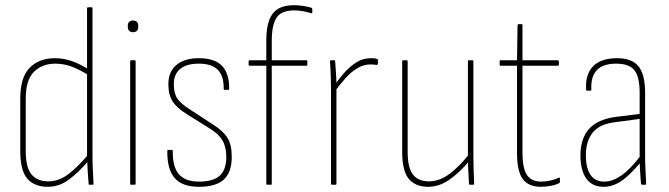

<svg xmlns="http://www.w3.org/2000/svg" viewBox="-20 -711 2575 739"><path d="M164 8Q112 8 85 -23.5Q58 -55 58 -129V-331Q58 -414 94.5 -450.5Q131 -487 191 -487Q226 -487 259 -475Q292 -463 324 -442L325 -419Q289 -442 257.5 -454Q226 -466 193 -466Q143 -466 111 -435Q79 -404 79 -330V-131Q79 -66 101.5 -39.5Q124 -13 166 -13Q208 -13 245.5 -42.5Q283 -72 320 -117V-91Q280 -45 243.5 -18.5Q207 8 164 8ZM324 0Q321 0 321 -4Q319 -29 317.5 -54Q316 -79 316 -99L315 -105V-679Q315 -683 319 -683H333Q336 -683 336 -679V-111Q336 -83 337.5 -56Q339 -29 340 -4Q341 0 337 0Z M485 0Q481 0 481 -4V-475Q481 -479 485 -479H499Q502 -479 502 -475V-4Q502 0 499 0ZM492 -587Q483 -587 477.5 -592Q472 -597 472 -606V-613Q472 -622 477.5 -627Q483 -632 492 -632Q501 -632 506.5 -627Q512 -622 512 -613V-606Q512 -597 506.5 -592Q501 -587 492 -587Z M746 8Q681 8 652 -26Q623 -60 624 -130Q624 -134 627 -134H643Q645 -134 645 -130Q644 -69 668.5 -40.5Q693 -12 746 -12Q801 -12 826 -35Q851 -58 851 -107Q851 -145 836.5 -170Q822 -195 788 -216L700 -271Q661 -295 644.5 -320.5Q628 -346 628 -387Q628 -435 659 -461Q690 -487 745 -487Q807 -487 835 -457Q863 -427 862 -369Q862 -365 858 -365H844Q843 -365 842 -366Q841 -367 841 -369Q842 -417 819 -441.5Q796 -466 745 -466Q699 -466 674 -446Q649 -426 649 -387Q649 -351 663 -331Q677 -311 712 -289L801 -231Q839 -207 855.5 -180.5Q872 -154 872 -107Q872 -48 841.5 -20Q811 8 746 8Z M1009 0Q1007 0 1006 -1Q1005 -2 1005 -4V-458H941Q937 -458 937 -462V-475Q937 -479 941 -479H1005V-555Q1005 -626 1029.5 -658.5Q1054 -691 1112 -691Q1130 -691 1148.5 -688Q1167 -685 1179 -681Q1182 -679 1182 -676V-663Q1182 -659 1178 -660Q1162 -665 1145.5 -668Q1129 -671 1113 -671Q1063 -671 1044.5 -643Q1026 -615 1026 -554V-479H1159Q1163 -479 1163 -475V-462Q1163 -458 1159 -458H1026V-4Q1026 -2 1025.5 -1Q1025 0 1023 0Z M1258 0Q1254 0 1254 -4V-368Q1254 -396 1253 -423Q1252 -450 1250 -474Q1250 -479 1254 -479H1267Q1270 -479 1270 -475Q1272 -451 1273.5 -425.5Q1275 -400 1275 -381V-372V-4Q1275 0 1272 0ZM1267 -357V-382Q1282 -404 1303 -428.5Q1324 -453 1350 -470Q1376 -487 1407 -487Q1415 -487 1420.5 -486.5Q1426 -486 1431 -484Q1433 -483 1434 -482.5Q1435 -482 1435 -479Q1435 -475 1435 -472Q1435 -469 1434 -466Q1434 -460 1428 -461Q1424 -462 1419 -462.5Q1414 -463 1406 -463Q1379 -463 1354.5 -448Q1330 -433 1308.5 -408.5Q1287 -384 1267 -357Z M1628 8Q1579 8 1553.5 -22.5Q1528 -53 1528 -126V-475Q1528 -479 1532 -479H1546Q1549 -479 1549 -475V-128Q1549 -65 1569.5 -39Q1590 -13 1631 -13Q1672 -13 1710.5 -42Q1749 -71 1785 -117L1786 -91Q1747 -45 1708.5 -18.5Q1670 8 1628 8ZM1789 0Q1785 0 1785 -4Q1784 -29 1782.5 -54Q1781 -79 1781 -99V-105V-475Q1781 -479 1784 -479H1798Q1802 -479 1802 -475V-111Q1802 -83 1803 -56Q1804 -29 1805 -4Q1805 0 1801 0Z M2062 8Q2014 8 1992 -22Q1970 -52 1970 -122V-458H1906Q1903 -458 1903 -462V-475Q1903 -479 1906 -479H1970L1972 -614Q1973 -618 1976 -618H1987Q1991 -618 1991 -614V-479H2127Q2131 -479 2131 -475V-462Q2131 -458 2127 -458H1991V-122Q1991 -64 2008 -38Q2025 -12 2063 -12Q2080 -12 2098 -16Q2116 -20 2131 -27Q2135 -29 2135 -24V-10Q2135 -7 2132 -6Q2118 1 2098.5 4.5Q2079 8 2062 8Z M2451 0Q2448 0 2447 -4Q2445 -30 2443.5 -55Q2442 -80 2442 -99V-104V-353Q2442 -415 2422 -440.5Q2402 -466 2351 -466Q2251 -466 2256 -366Q2256 -362 2253 -362H2239Q2236 -362 2236 -366Q2232 -423 2261.5 -454.5Q2291 -486 2351 -487Q2411 -488 2437 -456.5Q2463 -425 2463 -354V-111Q2463 -83 2464.5 -56Q2466 -29 2467 -4Q2467 0 2464 0ZM2303 8Q2259 8 2236.5 -24Q2214 -56 2214 -112Q2214 -176 2246 -213.5Q2278 -251 2349 -261L2447 -273V-254L2350 -241Q2288 -234 2261.5 -201Q2235 -168 2235 -113Q2235 -65 2252.5 -38.5Q2270 -12 2306 -12Q2337 -12 2371.5 -35.5Q2406 -59 2449 -116V-90Q2403 -35 2370.5 -13.5Q2338 8 2303 8Z"/></svg>

Font: Sofia Sans Condensed Thin
Style: Regular
Weight: 250
Version: Version 4.100